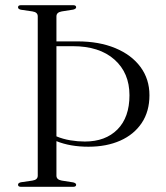

<svg xmlns="http://www.w3.org/2000/svg" viewBox="-20 -720 638 740"><path d="M197.5 -43Q197.5 -27.5 218 -24L262.5 -17Q273.5 -14 273.5 -8Q273.5 0 262 0H61Q49.5 0 49.5 -8Q49.5 -15 60.5 -17.5L105 -24Q125.5 -27 125.5 -43V-657Q125.5 -673 105 -676L60.5 -682.5Q49.5 -685 49.5 -692Q49.5 -700 61 -700H262Q273.5 -700 273.5 -692Q273.5 -686 262.5 -683L218 -676Q197.5 -672.5 197.5 -657V-560.5H278.5Q362 -560.5 424.5 -534.5Q487 -508.5 521.5 -461.8Q556 -415 556 -353Q556 -290.5 526.2 -246Q496.5 -201.5 443.5 -178Q390.5 -154.5 321 -154.5Q250.5 -154.5 197.5 -176ZM260.5 -542H197.5V-194.5Q222.5 -184 251.2 -179.2Q280 -174.5 307 -174.5Q386.5 -174.5 432.8 -221.2Q479 -268 479 -353Q479 -439 421 -490.5Q363 -542 260.5 -542Z"/></svg>

Font: Fraunces 72pt Light
Style: Regular
Weight: 300
Version: Version 1.000;[0bf87f6ff]